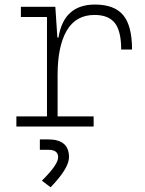

<svg xmlns="http://www.w3.org/2000/svg" viewBox="-20 -547 626 830"><path d="M229 -222.7V-43.9H384.8V0H50.8V-43.9H183.1V-473.6H70.3V-517.6H219.2L228 -384.8H232.9Q255.4 -527.3 390.6 -527.3Q474.6 -527.3 512.7 -481.4Q550.8 -435.5 550.8 -333H503.9Q503.9 -412.1 476.6 -447.3Q449.2 -482.4 388.7 -482.4Q308.1 -482.4 268.6 -414.8Q229 -347.2 229 -222.7ZM198.7 262.7 161.1 233.9Q231.4 165 231.4 132.3Q231.4 100.6 189 100.6H152.3V55.7H189Q278.3 55.7 278.3 132.3Q278.3 180.2 198.7 262.7Z"/></svg>

Font: Cascadia Mono ExtraLight
Style: Regular
Weight: 200
Monospace: yes
Designer: Aaron Bell
Foundry: Saja Typeworks
Version: Version 2404.023; ttfautohint (v1.8.4)